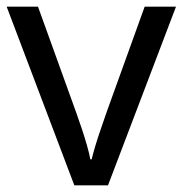

<svg xmlns="http://www.w3.org/2000/svg" viewBox="-20 -556 548 576"><path d="M203 0 0 -536H94L208 -220Q216 -198 225 -171Q234 -144 241 -119.5Q248 -95 251 -78H255Q259 -95 266.5 -120Q274 -145 283.5 -172Q293 -199 300 -220L414 -536H508L304 0Z"/></svg>

Font: Noto Sans Mandaic
Style: Regular
Weight: 400
Designer: Monotype Design Team
Foundry: Monotype Imaging Inc.
Version: Version 2.002; ttfautohint (v1.8.4.7-5d5b)